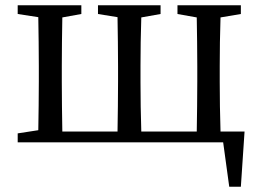

<svg xmlns="http://www.w3.org/2000/svg" viewBox="-20 -539 982 727"><path d="M815 -41C813 -97 812 -176 812 -230V-289C812 -342 813 -418 815 -473L892 -486V-519H652V-486L725 -473C726 -418 727 -342 727 -289V-230C727 -176 726 -97 725 -41H515C513 -97 512 -176 512 -230V-289C512 -342 513 -418 515 -473L588 -486V-519H351V-486L425 -474C426 -418 427 -342 427 -289V-230C427 -176 426 -97 425 -41H216C215 -97 214 -176 214 -230V-289C214 -342 215 -418 216 -473L288 -486V-519H47V-486L125 -474C126 -418 127 -342 127 -289V-230C127 -177 126 -101 125 -46L47 -34V0H825L848 168H892L906 -41Z"/></svg>

Font: Source Han Serif JP Medium
Style: Regular
Weight: 500
Designer: Ryoko NISHIZUKA 西塚涼子 (kana & ideographs); Frank Grießhammer (Latin, Greek & Cyrillic); Wenlong ZHANG 张文龙 (bopomofo); San
Foundry: Adobe Systems Incorporated
Version: Version 1.001;PS 1.001;hotconv 16.6.54;makeotf.lib2.5.65590